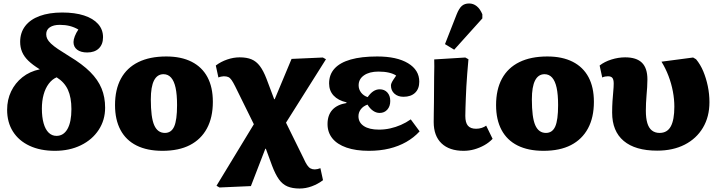

<svg xmlns="http://www.w3.org/2000/svg" viewBox="-20 -854 4134 1105"><path d="M296 14Q212 14 150 -15Q88 -44 54.5 -97Q21 -150 21 -222Q21 -280 44 -328Q67 -376 109 -409.5Q151 -443 209 -455Q167 -481 142.5 -505Q118 -529 107 -555.5Q96 -582 96 -613Q96 -666 125 -704Q154 -742 208.5 -762Q263 -782 338 -782Q411 -782 463.5 -765Q516 -748 544.5 -716Q573 -684 573 -640Q573 -599 549 -575.5Q525 -552 482 -552Q445 -552 424 -568Q403 -584 403 -612Q403 -626 410.5 -645.5Q418 -665 431 -684Q407 -698 381 -704.5Q355 -711 324 -711Q288 -711 267 -697Q246 -683 246 -657Q246 -643 252 -630.5Q258 -618 273 -603.5Q288 -589 314 -571.5Q340 -554 379 -530Q454 -485 499 -440Q544 -395 564.5 -345Q585 -295 585 -234Q585 -163 548 -106.5Q511 -50 445.5 -18Q380 14 296 14ZM305 -72Q346 -72 368.5 -112Q391 -152 391 -226Q391 -293 371 -337Q351 -381 306 -409Q280 -398 260.5 -372Q241 -346 231 -309.5Q221 -273 221 -229Q221 -180 231 -144.5Q241 -109 260 -90.5Q279 -72 305 -72Z M915 14Q827 14 766 -16.5Q705 -47 673.5 -106Q642 -165 642 -249Q642 -339 676 -401.5Q710 -464 776 -496.5Q842 -529 937 -529Q1023 -529 1083 -498.5Q1143 -468 1174 -410Q1205 -352 1205 -268Q1205 -178 1171 -115Q1137 -52 1073 -19Q1009 14 915 14ZM929 -89Q966 -89 982.5 -126Q999 -163 999 -249Q999 -310 990.5 -349Q982 -388 964.5 -407.5Q947 -427 921 -427Q885 -427 866.5 -391Q848 -355 848 -282Q848 -178 867.5 -133.5Q887 -89 929 -89Z M1704 231Q1663 231 1634.5 219Q1606 207 1585.5 178.5Q1565 150 1546 100L1510 2H1507L1424 217L1243 225L1226 215L1441 -139L1333 -358Q1322 -380 1313 -393Q1304 -406 1294 -410.5Q1284 -415 1268 -415Q1262 -415 1252.5 -413Q1243 -411 1237 -408L1222 -477Q1251 -499 1287.5 -511.5Q1324 -524 1359 -524Q1400 -524 1427.5 -512.5Q1455 -501 1475.5 -474Q1496 -447 1514 -400L1558 -283H1561L1658 -515L1838 -523L1856 -513L1626 -148L1727 57Q1738 82 1747.5 96Q1757 110 1767.5 115.5Q1778 121 1792 121Q1798 121 1807.5 119Q1817 117 1824 114L1839 183Q1810 205 1775 218Q1740 231 1704 231Z M2103 14Q2028 14 1974.5 -4.5Q1921 -23 1893 -57.5Q1865 -92 1865 -140Q1865 -191 1892.5 -221.5Q1920 -252 1974 -261V-265Q1926 -276 1900 -304Q1874 -332 1874 -374Q1874 -425 1905.5 -459.5Q1937 -494 1998.5 -511.5Q2060 -529 2151 -529Q2264 -529 2328.5 -490Q2393 -451 2393 -384Q2393 -343 2369 -320Q2345 -297 2302 -297Q2270 -297 2250 -315Q2230 -333 2230 -362Q2230 -368 2233 -375.5Q2236 -383 2243 -394Q2250 -405 2260 -419Q2244 -430 2218 -436Q2192 -442 2158 -442Q2106 -442 2075 -420.5Q2044 -399 2044 -363Q2044 -340 2058 -321.5Q2072 -303 2096 -295Q2112 -318 2129 -329Q2146 -340 2165 -340Q2193 -340 2209.5 -321.5Q2226 -303 2226 -273Q2226 -242 2209 -223Q2192 -204 2165 -204Q2145 -204 2127 -216.5Q2109 -229 2095 -252Q2070 -243 2056.5 -225Q2043 -207 2043 -185Q2043 -149 2074 -128.5Q2105 -108 2161 -108Q2194 -108 2225.5 -115Q2257 -122 2287 -135Q2317 -148 2344 -167L2395 -98Q2362 -62 2318 -37Q2274 -12 2220.5 1Q2167 14 2103 14Z M2648 14Q2566 14 2521 -29Q2476 -72 2476 -152Q2476 -170 2476.5 -199Q2477 -228 2477.5 -264Q2478 -300 2478 -337.5Q2478 -375 2478.5 -409.5Q2479 -444 2479.5 -471Q2480 -498 2479 -512L2658 -523L2676 -513Q2672 -469 2669 -430Q2666 -391 2664 -356.5Q2662 -322 2661 -291.5Q2660 -261 2659 -235Q2658 -209 2658 -187Q2658 -148 2673 -130.5Q2688 -113 2720 -113Q2737 -113 2752.5 -118Q2768 -123 2778 -131L2815 -55Q2794 -33 2767 -18Q2740 -3 2710 5.5Q2680 14 2648 14ZM2594 -568 2541 -600 2608 -771Q2622 -806 2638 -820Q2654 -834 2680 -834Q2704 -834 2723.5 -818.5Q2743 -803 2756 -772V-748Z M3108 14Q3020 14 2959 -16.5Q2898 -47 2866.5 -106Q2835 -165 2835 -249Q2835 -339 2869 -401.5Q2903 -464 2969 -496.5Q3035 -529 3130 -529Q3216 -529 3276 -498.5Q3336 -468 3367 -410Q3398 -352 3398 -268Q3398 -178 3364 -115Q3330 -52 3266 -19Q3202 14 3108 14ZM3122 -89Q3159 -89 3175.5 -126Q3192 -163 3192 -249Q3192 -310 3183.5 -349Q3175 -388 3157.5 -407.5Q3140 -427 3114 -427Q3078 -427 3059.5 -391Q3041 -355 3041 -282Q3041 -178 3060.5 -133.5Q3080 -89 3122 -89Z M3762 13Q3636 13 3569.5 -43Q3503 -99 3503 -206Q3503 -241 3505 -271.5Q3507 -302 3509.5 -328Q3512 -354 3512 -373Q3512 -396 3504.5 -405.5Q3497 -415 3479 -415Q3471 -415 3462.5 -413.5Q3454 -412 3446 -408L3431 -477Q3459 -499 3499 -511.5Q3539 -524 3578 -524Q3643 -524 3674.5 -493Q3706 -462 3706 -397Q3706 -375 3704.5 -352Q3703 -329 3701 -306Q3699 -283 3698 -260.5Q3697 -238 3697 -217Q3697 -174 3705.5 -145.5Q3714 -117 3732 -103Q3750 -89 3776 -89Q3820 -89 3840.5 -126.5Q3861 -164 3861 -240Q3861 -283 3852.5 -328Q3844 -373 3827.5 -416.5Q3811 -460 3787 -499L3969 -523L3986 -513Q4011 -483 4027.5 -443.5Q4044 -404 4053.5 -358.5Q4063 -313 4063 -266Q4063 -182 4025.5 -119Q3988 -56 3920.5 -21.5Q3853 13 3762 13Z"/></svg>

Font: Literata ExtraBold
Style: Regular
Weight: 800
Designer: Latin by Veronika Burian and Jose Scaglione. Greek by Irene Vlachou. Cyrillic by Vera Evstafieva.
Foundry: TypeTogether
Version: Version 3.103;gftools[0.9.29]